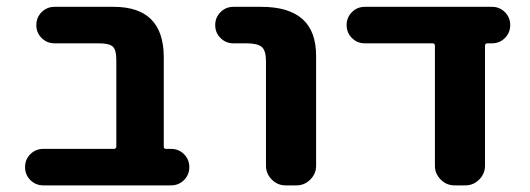

<svg xmlns="http://www.w3.org/2000/svg" viewBox="-20 -566 1560 565"><path d="M322.3 -389.6Q322.3 -419.9 311.5 -429.2Q300.8 -438.5 270.5 -438.5H140.6Q118.2 -438.5 102.5 -454.1Q86.9 -469.7 86.9 -492.2Q86.9 -514.6 102.5 -530.3Q118.2 -545.9 140.6 -545.9H314.5Q460.9 -545.9 461.9 -399.4V-134.8Q461.9 -127.9 468.8 -127.9H483.4Q505.9 -127.9 521.5 -112.3Q537.1 -96.7 537.1 -74.2Q537.1 -51.8 521.5 -36.1Q505.9 -20.5 483.4 -20.5H107.4Q85 -20.5 69.3 -36.1Q53.7 -51.8 53.7 -74.2Q53.7 -96.7 69.3 -112.3Q85 -127.9 107.4 -127.9H314.5Q322.3 -127.9 322.3 -134.8Z M667 -438.5Q644.5 -438.5 628.9 -454.1Q613.3 -469.7 613.3 -492.2Q613.3 -514.6 628.9 -530.3Q644.5 -545.9 667 -545.9H749Q910.2 -545.9 910.2 -402.3V-78.1Q910.2 -54.7 893.1 -37.6Q876 -20.5 852.5 -20.5H820.3Q796.9 -20.5 779.8 -37.6Q762.7 -54.7 762.7 -78.1V-385.7Q762.7 -417 750.5 -427.7Q738.3 -438.5 705.1 -438.5Z M1407.2 -78.1Q1407.2 -54.7 1390.1 -37.6Q1373 -20.5 1349.6 -20.5H1317.4Q1293.9 -20.5 1276.9 -37.6Q1259.8 -54.7 1259.8 -78.1V-431.6Q1259.8 -438.5 1252.9 -438.5H1053.7Q1031.2 -438.5 1015.6 -454.1Q1000 -469.7 1000 -492.2Q1000 -514.6 1015.6 -530.3Q1031.2 -545.9 1053.7 -545.9H1427.7Q1450.2 -545.9 1465.8 -530.3Q1481.4 -514.6 1481.4 -492.2Q1481.4 -469.7 1465.8 -454.1Q1450.2 -438.5 1427.7 -438.5H1415Q1407.2 -438.5 1407.2 -431.6Z"/></svg>

Font: Gen Jyuu Gothic Bold
Style: Bold
Weight: 700
Designer: [Source Han Sans]
Ryoko NISHIZUKA  (kana & ideographs); Paul D. Hunt (Latin, Greek & Cyrillic); Wenlong ZHANG  (bopomofo
Version: Version 1.002.20150607